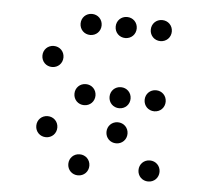

<svg xmlns="http://www.w3.org/2000/svg" viewBox="-41 -523 582 545"><g transform="rotate(5 250.0 -250.0)"><path d="M200 -420C217 -420 230 -433 230 -450C230 -467 217 -480 200 -480C183 -480 170 -467 170 -450C170 -433 183 -420 200 -420ZM300 -420C317 -420 330 -433 330 -450C330 -467 317 -480 300 -480C283 -480 270 -467 270 -450C270 -433 283 -420 300 -420ZM400 -420C417 -420 430 -433 430 -450C430 -467 417 -480 400 -480C383 -480 370 -467 370 -450C370 -433 383 -420 400 -420ZM100 -320C117 -320 130 -333 130 -350C130 -367 117 -380 100 -380C83 -380 70 -367 70 -350C70 -333 83 -320 100 -320ZM200 -220C217 -220 230 -233 230 -250C230 -267 217 -280 200 -280C183 -280 170 -267 170 -250C170 -233 183 -220 200 -220ZM300 -220C317 -220 330 -233 330 -250C330 -267 317 -280 300 -280C283 -280 270 -267 270 -250C270 -233 283 -220 300 -220ZM400 -220C417 -220 430 -233 430 -250C430 -267 417 -280 400 -280C383 -280 370 -267 370 -250C370 -233 383 -220 400 -220ZM100 -120C117 -120 130 -133 130 -150C130 -167 117 -180 100 -180C83 -180 70 -167 70 -150C70 -133 83 -120 100 -120ZM300 -120C317 -120 330 -133 330 -150C330 -167 317 -180 300 -180C283 -180 270 -167 270 -150C270 -133 283 -120 300 -120ZM200 -20C217 -20 230 -33 230 -50C230 -67 217 -80 200 -80C183 -80 170 -67 170 -50C170 -33 183 -20 200 -20ZM400 -20C417 -20 430 -33 430 -50C430 -67 417 -80 400 -80C383 -80 370 -67 370 -50C370 -33 383 -20 400 -20Z"/></g></svg>

Font: TINY 5x3 60
Style: Regular
Weight: 150
Designer: Jack Halten Fahnestock
Foundry: Velvetyne Type Foundry
Version: Version 1.002;hotconv 1.0.109;makeotfexe 2.5.65596